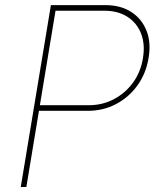

<svg xmlns="http://www.w3.org/2000/svg" viewBox="-20 -748 637 768"><path d="M63 0 183.6 -727.5H401.4Q462.4 -727.5 504.6 -700.4Q546.9 -673.3 565.9 -625.5Q585 -577.6 574.2 -515.6Q564 -453.6 529.5 -406Q495.1 -358.4 443.8 -331.5Q392.6 -304.7 331.5 -304.7H125.5L128.9 -327.1H335Q389.2 -327.1 435.1 -351.1Q481 -375 512 -417.5Q543 -460 551.8 -515.6Q561 -571.3 544.2 -614Q527.3 -656.7 489.5 -680.9Q451.7 -705.1 397.5 -705.1H202.1L85.4 0Z"/></svg>

Font: Inter 17pt Thin
Style: Italic
Weight: 250
Italic angle: -9.3988°
Version: Version 4.001;git-66647c0bb